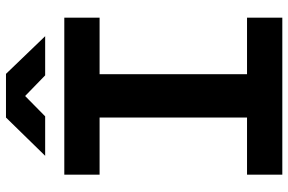

<svg xmlns="http://www.w3.org/2000/svg" viewBox="-181 -783 964 642"><g transform="rotate(-90 301.0 -462.0)"><path d="M229 -102V-627H374V-102ZM38 0V-118H563V0ZM38 -611V-729H563V-611ZM101 -793 229 -924H375L501 -793H370L301 -860L233 -793Z"/></g></svg>

Font: Hubot Sans SemiBold
Style: Regular
Weight: 600
Designer: Deni Anggara
Foundry: GitHub, Inc., Subsidiary of Microsoft Corporation
Version: Version 2.000